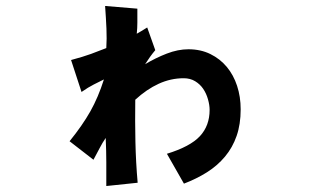

<svg xmlns="http://www.w3.org/2000/svg" viewBox="-20 -574 1040 643"><path d="M786 -208Q786 -158 772.5 -119Q759 -80 733.5 -49.5Q708 -19 673 3Q638 25 596 41L539 -59Q617 -83 649.5 -118Q682 -153 682 -206Q682 -222 676.5 -241.5Q671 -261 660.5 -276.5Q650 -292 633.5 -302Q617 -312 595 -312Q552 -312 511.5 -293.5Q471 -275 433 -240Q432 -168 433.5 -99Q435 -30 441 38L336 49Q336 5 336 -30.5Q336 -66 334 -112Q323 -96 314 -78.5Q305 -61 293 -39L213 -101Q256 -154 282.5 -201Q309 -248 328 -308Q312 -300 294 -291Q276 -282 253 -266L218 -373Q259 -384 285 -393.5Q311 -403 336 -413Q338 -444 336.5 -478Q335 -512 332 -554L440 -545Q440 -516 440 -498Q440 -480 438 -461Q445 -465 453.5 -470Q462 -475 473 -482L500 -406Q490 -394 482.5 -383.5Q475 -373 466 -359Q501 -380 538.5 -394.5Q576 -409 611 -409Q652 -409 684.5 -393Q717 -377 739.5 -350Q762 -323 774 -286.5Q786 -250 786 -208Z"/></svg>

Font: NanumGothicCoding
Style: Bold
Weight: 700
Monospace: yes
Designer: Kwon Bruce; Nicolas Noh; Sung-woo Choi; Go-un Cha; Soo-hyun Park;
Foundry: NHN Corporation
Version: Version 2.000;PS 1;hotconv 1.0.49;makeotf.lib2.0.14853